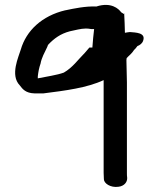

<svg xmlns="http://www.w3.org/2000/svg" viewBox="-20 -490 636 767"><path d="M59 -149C70 -134 83 -118 117 -117H154C241 -128 328 -139 394 -170V200C394 210 395 218 395 226C395 242 421 261 454 256C477 253 488 237 488 223V220C487 213 487 208 487 200V-161C486 -191 486 -218 485 -250C485 -251 485 -253 486 -258C494 -267 506 -275 516 -291C521 -295 525 -301 529 -306C538 -309 549 -317 552 -328C563 -360 521 -360 499 -362C492 -361 488 -361 479 -359C478 -385 478 -411 476 -438L475 -434L464 -441C454 -455 424 -483 365 -464C322 -466 275 -456 242 -449H241C148 -427 85 -368 63 -292C55 -264 19 -190 59 -149ZM131 -177V-185C133 -203 136 -219 142 -236C146 -259 158 -280 169 -303C170 -307 171 -309 173 -312C196 -336 221 -355 259 -365C279 -369 303 -376 322 -376C327 -376 335 -376 344 -374H356C353 -350 351 -327 349 -300H337C331 -294 326 -286 319 -279C291 -251 270 -220 235 -200C208 -190 165 -184 131 -177Z"/></svg>

Font: Scribbler
Style: Blk
Weight: 900
Designer: Mew Too
Foundry: Cannot Into Space Fonts
Version: Version 1.001